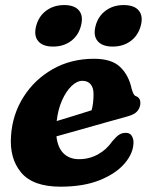

<svg xmlns="http://www.w3.org/2000/svg" viewBox="-20 -706 577 740"><path d="M494.5 -157.5Q494.5 -116.5 461.2 -77Q428 -37.5 365.2 -12Q302.5 13.5 213.5 13.5Q107 13.5 61.5 -41Q16 -95.5 22.5 -182.5Q28 -265 70.5 -332.2Q113 -399.5 183.2 -439.5Q253.5 -479.5 342.5 -479.5Q410.5 -479.5 443.5 -447.5Q476.5 -415.5 487.5 -363.5Q490 -354 493.8 -346Q497.5 -338 502.5 -336Q510.5 -333.5 515.8 -327Q521 -320.5 521 -309Q521 -292.5 510 -278.5Q499 -264.5 470 -257Q435.5 -247.5 387.5 -234Q339.5 -220.5 289.2 -206.2Q239 -192 197.5 -180.5Q202.5 -136.5 225.2 -114.5Q248 -92.5 284.5 -92.5Q324 -92.5 357.2 -110.8Q390.5 -129 412.5 -161Q428 -179.5 439 -186.8Q450 -194 465.5 -194Q480.5 -194 487.5 -182.8Q494.5 -171.5 494.5 -157.5ZM297.5 -394.5Q276.5 -394.5 255.5 -374.2Q234.5 -354 219 -319Q203.5 -284 198.5 -239.5Q232 -249.5 268.5 -260.8Q305 -272 333 -281Q340.5 -306.5 340.5 -344Q340.5 -367.5 329.5 -381Q318.5 -394.5 297.5 -394.5ZM184.5 -526.5Q144.5 -526.5 127 -547.8Q109.5 -569 119.5 -606.5Q129.5 -644 158.5 -665.2Q187.5 -686.5 227.5 -686.5Q267.5 -686.5 284.8 -665.2Q302 -644 292 -606.5Q282.5 -569.5 253.8 -548Q225 -526.5 184.5 -526.5ZM414 -526.5Q374 -526.5 356.2 -547.8Q338.5 -569 348.5 -606.5Q358.5 -644 387.5 -665.2Q416.5 -686.5 456.5 -686.5Q497.5 -686.5 515 -665.2Q532.5 -644 522.5 -606.5Q512.5 -569.5 483.8 -548Q455 -526.5 414 -526.5Z"/></svg>

Font: Fraunces 9pt S100
Style: Bold Italic
Weight: 700
Italic angle: -16°
Version: Version 1.000; ttfautohint (v1.8.3)